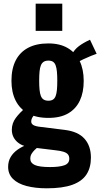

<svg xmlns="http://www.w3.org/2000/svg" viewBox="-20 -823 543 1039"><path d="M233 196Q171 196 123.5 183.5Q76 171 50 145Q24 119 24 80Q24 50 37.5 27Q51 4 75 -13Q99 -30 129 -41L189 -31Q177 -21 167 -11Q157 -1 150.5 10Q144 21 144 36Q144 59 168.5 70Q193 81 251 81Q301 81 328 71.5Q355 62 355 36Q355 22 348 13Q341 4 324.5 -1.5Q308 -7 279 -10L139 -27Q95 -33 69.5 -58.5Q44 -84 44 -121Q44 -156 65.5 -185Q87 -214 122 -243L174 -212Q164 -201 156.5 -189.5Q149 -178 149 -165Q149 -153 161 -146Q173 -139 202 -136L331 -120Q403 -111 437.5 -72Q472 -33 472 30Q472 84 448 121Q424 158 371.5 177Q319 196 233 196ZM242 -185Q176 -185 131.5 -209.5Q87 -234 64.5 -279Q42 -324 42 -386Q42 -451 65 -496Q88 -541 132.5 -564.5Q177 -588 242 -588Q304 -588 346.5 -563Q389 -538 411 -493Q433 -448 433 -385Q433 -323 412 -278.5Q391 -234 349 -209.5Q307 -185 242 -185ZM242 -278Q257 -278 266.5 -284Q276 -290 281 -303Q286 -316 288 -336.5Q290 -357 290 -386Q290 -415 288 -435.5Q286 -456 281 -469.5Q276 -483 266.5 -489Q257 -495 242 -495Q227 -495 217 -489Q207 -483 201.5 -470Q196 -457 194 -436Q192 -415 192 -386Q192 -358 194 -337.5Q196 -317 201 -304Q206 -291 216 -284.5Q226 -278 242 -278ZM401 -486 369 -529Q383 -555 406.5 -573Q430 -591 467 -608L503 -532Q493 -529 472.5 -520.5Q452 -512 431.5 -502.5Q411 -493 401 -486ZM173 -656V-803H317V-656Z"/></svg>

Font: Oswald SemiBold
Style: Regular
Weight: 600
Designer: Vernon Adams
Foundry: Vernon Adams
Version: Version 4.103;gftools[0.9.33.dev8+g029e19f]